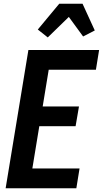

<svg xmlns="http://www.w3.org/2000/svg" viewBox="-20 -1001 547 1021"><path d="M10 0 131 -735H507L490 -630H239L207 -435H400L382 -330H189L152 -105H403L386 0ZM234 -802 181 -844 295 -981H419L484 -839L422 -807L346 -911Z"/></svg>

Font: Iosevka Extrabold
Style: Italic
Weight: 800
Italic angle: -9°
Monospace: yes
Designer: Belleve Invis
Foundry: Belleve Invis
Version: Version 32.5.0; ttfautohint (v1.8.4)